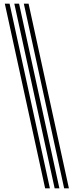

<svg xmlns="http://www.w3.org/2000/svg" viewBox="-20 -820 453 1040"><path d="M250.2 200H224.5L6.1 -800H31.9ZM353.2 200H327.5L109.1 -800H134.8ZM301.7 200H276L57.6 -800H83.3Z"/></svg>

Font: Big Shoulders Inline Text SC Thin
Style: Regular
Weight: 100
Designer: Patric King
Foundry: XO Type Co
Version: Version 2.002